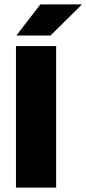

<svg xmlns="http://www.w3.org/2000/svg" viewBox="-20 -847 388 867"><path d="M233.5 0H52V-639H233.5ZM162 -827H348.5V-825.5L208 -686.5H55V-688Z"/></svg>

Font: Anek Odia ExtraBold
Style: Regular
Weight: 800
Designer: Yesha Goshar & Mahesh Sahu (Odia), Yesha Goshar (Latin)
Foundry: Ek Type
Version: Version 1.003